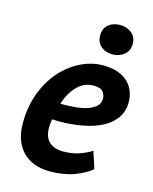

<svg xmlns="http://www.w3.org/2000/svg" viewBox="-110 -784 694 872"><g transform="rotate(15 237.0 -348.5)"><path d="M402 -48Q371 -22 322 -4Q273 14 208 14Q127 14 80.5 -33.5Q34 -81 34 -166Q34 -246 59 -310.5Q84 -375 124.5 -420Q165 -465 216 -489.5Q267 -514 318 -514Q359 -514 388.5 -503.5Q418 -493 437 -474.5Q456 -456 465 -432Q474 -408 474 -381Q474 -340 453 -309Q432 -278 394.5 -257.5Q357 -237 304 -226.5Q251 -216 188 -216Q180 -216 173 -216.5Q166 -217 158 -217Q156 -205 155 -195.5Q154 -186 154 -178Q154 -133 177.5 -111Q201 -89 244 -89Q288 -89 323 -102Q358 -115 376 -128ZM176 -295Q204 -295 235.5 -297Q267 -299 294 -306.5Q321 -314 339 -328.5Q357 -343 357 -368Q357 -383 346 -398.5Q335 -414 300 -414Q256 -414 223.5 -380Q191 -346 176 -295ZM270 -642Q270 -675 291.5 -693Q313 -711 346 -711Q378 -711 400.5 -693Q423 -675 423 -642Q423 -610 400.5 -591.5Q378 -573 346 -573Q313 -573 291.5 -591.5Q270 -610 270 -642Z"/></g></svg>

Font: PT Sans
Style: Bold Italic
Weight: 700
Italic angle: -12°
Designer: A.Korolkova, O.Umpeleva, V.Yefimov
Foundry: ParaType Ltd
Version: Version 2.003W OFL